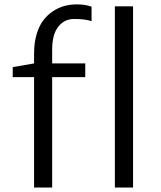

<svg xmlns="http://www.w3.org/2000/svg" viewBox="-20 -841 721 861"><path d="M495.1 0V-812.5H576.7V0ZM132.8 0V-495.1H37.1V-540L132.8 -556.6V-601.6Q132.8 -649.4 144.3 -687.7Q155.8 -726.1 174.6 -750.5Q193.4 -774.9 218.5 -791.3Q243.7 -807.6 269.8 -814.5Q295.9 -821.3 323.7 -821.3Q363.8 -821.3 390.6 -811V-746.1Q362.8 -755.9 313 -755.9Q267.6 -755.9 240.7 -720.5Q213.9 -685.1 213.9 -619.1V-556.6H362.3V-495.1H213.9V0Z"/></svg>

Font: HaufeMerriweatherSansLt
Style: Regular
Weight: 300
Designer: Eben Sorkin
Foundry: Eben Sorkin
Version: Version 1.56